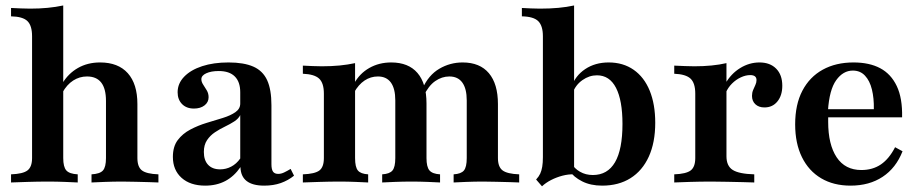

<svg xmlns="http://www.w3.org/2000/svg" viewBox="-20 -651 3284 685"><path d="M306.5 0V-29Q336.3 -30.6 347.2 -42.7Q358.1 -54.8 358.1 -87.1V-291.1Q358.1 -334.7 341.1 -356.5Q324.2 -378.2 290.3 -378.2Q263.7 -378.2 241.1 -363.7Q218.5 -349.2 202.4 -320.2V-353.2Q223.4 -388.7 258.1 -408.5Q292.7 -428.2 337.1 -428.2Q401.6 -428.2 435.9 -389.9Q470.2 -351.6 470.2 -279.8V-87.1Q470.2 -55.6 486.3 -43.1Q502.4 -30.6 545.2 -29V0Q533.1 -0.8 511.7 -1.2Q490.3 -1.6 465.3 -2.4Q440.3 -3.2 416.9 -3.2Q384.7 -3.2 353.6 -2Q322.6 -0.8 306.5 0ZM19.4 0V-29Q62.1 -30.6 78.2 -43.1Q94.4 -55.6 94.4 -87.1V-521.8Q94.4 -559.7 77.8 -575.8Q61.3 -591.9 19.4 -592.7V-622.6Q37.9 -621.8 54 -621Q70.2 -620.2 87.9 -620.2Q120.2 -620.2 149.6 -623Q179 -625.8 205.6 -631.5V-87.1Q205.6 -55.6 216.5 -43.1Q227.4 -30.6 257.3 -29V0Q241.1 -0.8 211.7 -2Q182.3 -3.2 151.6 -3.2Q116.1 -3.2 78.2 -2Q40.3 -0.8 19.4 0Z M712.1 11.3Q658.9 11.3 627.8 -16.5Q596.8 -44.4 596.8 -91.1Q596.8 -128.2 614.1 -151.2Q631.5 -174.2 658.9 -188.7Q686.3 -203.2 716.9 -212.5Q747.6 -221.8 775 -230.2Q802.4 -238.7 819.8 -250.8Q837.1 -262.9 837.1 -281.5V-321.8Q837.1 -358.9 817.7 -378.2Q798.4 -397.6 760.5 -397.6Q733.1 -397.6 715.7 -389.5Q698.4 -381.5 698.4 -368.5Q698.4 -358.9 704.8 -349.2Q711.3 -339.5 717.7 -328.6Q724.2 -317.7 724.2 -304Q724.2 -286.3 709.7 -275Q695.2 -263.7 671.8 -263.7Q645.2 -263.7 629.4 -279.8Q613.7 -296 613.7 -321.8Q613.7 -353.2 637.1 -377.4Q660.5 -401.6 701.2 -414.9Q741.9 -428.2 795.2 -428.2Q850 -428.2 883.9 -413.3Q917.7 -398.4 933.1 -364.9Q948.4 -331.5 948.4 -275.8V-65.3Q948.4 -46.8 954 -38.7Q959.7 -30.6 972.6 -30.6Q983.1 -30.6 994 -35.9Q1004.8 -41.1 1016.9 -48.4L1029 -24.2Q1008.1 -7.3 981.9 2Q955.6 11.3 922.6 11.3Q839.5 11.3 837.9 -54.8Q815.3 -21.8 783.9 -5.2Q752.4 11.3 712.1 11.3ZM765.3 -46.8Q786.3 -46.8 804.8 -56.5Q823.4 -66.1 837.1 -85.5V-240.3Q830.6 -227.4 815.7 -217.7Q800.8 -208.1 782.3 -199.2Q763.7 -190.3 746.8 -179Q729.8 -167.7 718.5 -150.8Q707.3 -133.9 707.3 -108.9Q707.3 -79 722.6 -62.9Q737.9 -46.8 765.3 -46.8Z M1598.4 0V-29Q1625 -30.6 1635.1 -42.7Q1645.2 -54.8 1645.2 -87.1V-292.7Q1645.2 -334.7 1629.4 -356.5Q1613.7 -378.2 1583.1 -378.2Q1556.5 -378.2 1532.7 -361.7Q1508.9 -345.2 1491.1 -308.1L1487.1 -334.7Q1508.9 -383.1 1547.2 -405.6Q1585.5 -428.2 1630.6 -428.2Q1691.9 -428.2 1724.2 -389.9Q1756.5 -351.6 1756.5 -279.8V-87.1Q1756.5 -55.6 1773 -43.1Q1789.5 -30.6 1832.3 -29V0Q1820.2 -0.8 1798.8 -1.2Q1777.4 -1.6 1752.4 -2.4Q1727.4 -3.2 1704 -3.2Q1672.6 -3.2 1643.1 -2Q1613.7 -0.8 1598.4 0ZM1060.5 0V-29Q1103.2 -30.6 1119.4 -42.7Q1135.5 -54.8 1135.5 -87.1V-316.9Q1135.5 -354.8 1118.5 -370.6Q1101.6 -386.3 1060.5 -387.9V-416.9Q1078.2 -416.1 1094.8 -415.3Q1111.3 -414.5 1128.2 -414.5Q1162.1 -414.5 1191.5 -417.3Q1221 -420.2 1246.8 -425.8V-87.1Q1246.8 -54.8 1256.9 -42.7Q1266.9 -30.6 1293.5 -29V0Q1276.6 -0.8 1249.2 -2Q1221.8 -3.2 1191.9 -3.2Q1157.3 -3.2 1120.2 -2Q1083.1 -0.8 1060.5 0ZM1343.5 0V-29Q1370.2 -30.6 1380.2 -42.7Q1390.3 -54.8 1390.3 -87.1V-292.7Q1390.3 -334.7 1374.6 -356.5Q1358.9 -378.2 1328.2 -378.2Q1302.4 -378.2 1280.6 -363.7Q1258.9 -349.2 1242.7 -320.2L1243.5 -353.2Q1262.9 -388.7 1297.6 -408.5Q1332.3 -428.2 1375.8 -428.2Q1437.1 -428.2 1469.4 -390.7Q1501.6 -353.2 1501.6 -282.3V-87.1Q1501.6 -55.6 1512.1 -43.1Q1522.6 -30.6 1550 -29V0Q1535.5 -0.8 1506.5 -2Q1477.4 -3.2 1448.4 -3.2Q1417.7 -3.2 1388.3 -2Q1358.9 -0.8 1343.5 0Z M2128.2 11.3Q2087.1 11.3 2056.9 -4Q2026.6 -19.4 2012.1 -41.1L2019.4 -67.7Q2029 -50 2049.2 -38.3Q2069.4 -26.6 2095.2 -26.6Q2147.6 -26.6 2174.2 -72.2Q2200.8 -117.7 2200.8 -208.9Q2200.8 -292.7 2177.8 -337.5Q2154.8 -382.3 2109.7 -382.3Q2082.3 -382.3 2058.1 -365.3Q2033.9 -348.4 2023.4 -320.2L2019.4 -341.9Q2032.3 -380.6 2067.7 -404.4Q2103.2 -428.2 2151.6 -428.2Q2203.2 -428.2 2240.7 -402Q2278.2 -375.8 2298 -327.4Q2317.7 -279 2317.7 -212.9Q2317.7 -142.7 2294.8 -92.3Q2271.8 -41.9 2229.4 -15.3Q2187.1 11.3 2128.2 11.3ZM1913.7 13.7 1892.7 -10.5Q1902.4 -21 1907.3 -31.5Q1912.1 -41.9 1914.5 -56Q1916.9 -70.2 1916.9 -90.3V-521.8Q1916.9 -558.9 1900.4 -575.4Q1883.9 -591.9 1841.9 -592.7V-622.6Q1857.3 -621.8 1873.8 -621Q1890.3 -620.2 1906.5 -620.2Q1941.9 -620.2 1972.2 -623Q2002.4 -625.8 2028.2 -631.5V-29Q2008.1 -29.8 1986.7 -24.2Q1965.3 -18.5 1946.4 -8.9Q1927.4 0.8 1913.7 13.7Z M2385.5 0V-29Q2428.2 -30.6 2444.4 -43.1Q2460.5 -55.6 2460.5 -87.1V-316.9Q2460.5 -354.8 2443.5 -370.6Q2426.6 -386.3 2385.5 -387.9V-416.9Q2408.1 -416.1 2423.4 -415.3Q2438.7 -414.5 2457.3 -414.5Q2522.6 -414.5 2571.8 -425.8V-93.5Q2571.8 -58.9 2594 -44.8Q2616.1 -30.6 2671 -29V0Q2655.6 -0.8 2630.2 -1.2Q2604.8 -1.6 2575.8 -2.4Q2546.8 -3.2 2518.5 -3.2Q2478.2 -3.2 2441.1 -2Q2404 -0.8 2385.5 0ZM2707.3 -267.7Q2687.1 -267.7 2675 -279Q2662.9 -290.3 2662.9 -308.9Q2662.9 -320.2 2666.9 -329.8Q2671 -339.5 2675 -348Q2679 -356.5 2679 -365.3Q2679 -383.1 2656.5 -383.1Q2640.3 -383.1 2623 -375Q2605.6 -366.9 2591.5 -352.8Q2577.4 -338.7 2569.4 -320.2L2567.7 -352.4Q2587.9 -387.9 2620.6 -408.1Q2653.2 -428.2 2689.5 -428.2Q2727.4 -428.2 2749.2 -406Q2771 -383.9 2771 -345.2Q2771 -310.5 2753.6 -289.1Q2736.3 -267.7 2707.3 -267.7Z M3014.5 11.3Q2954 11.3 2909.7 -14.9Q2865.3 -41.1 2841.1 -90.3Q2816.9 -139.5 2816.9 -207.3Q2816.9 -278.2 2842.7 -327.4Q2868.5 -376.6 2915.3 -402.4Q2962.1 -428.2 3025 -428.2Q3081.5 -428.2 3120.2 -407.7Q3158.9 -387.1 3179.4 -344Q3200 -300.8 3198.4 -232.3H2896.8L2895.2 -261.3H3097.6Q3098.4 -300.8 3090.7 -331.9Q3083.1 -362.9 3066.1 -381Q3049.2 -399.2 3022.6 -399.2Q2987.9 -399.2 2963.3 -364.9Q2938.7 -330.6 2933.9 -255.6L2935.5 -252.4Q2934.7 -245.2 2934.7 -236.3Q2934.7 -227.4 2934.7 -216.1Q2934.7 -135.5 2964.9 -89.9Q2995.2 -44.4 3053.2 -44.4Q3093.5 -44.4 3123 -64.5Q3152.4 -84.7 3173.4 -125.8L3200 -111.3Q3176.6 -51.6 3129 -20.2Q3081.5 11.3 3014.5 11.3Z"/></svg>

Font: Playfair
Style: Bold
Weight: 700
Designer: Claus Eggers Sørensen
Foundry: Claus Eggers Sørensen
Version: Version 2.001;gftools[0.9.30]